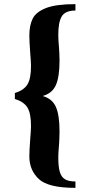

<svg xmlns="http://www.w3.org/2000/svg" viewBox="-20 -745 427 929"><path d="M122 12Q122 -15 126 -69Q130 -117 130 -135Q130 -197 112.5 -225Q95 -253 52 -266V-295Q95 -308 112.5 -336Q130 -364 130 -426Q130 -444 126 -492Q122 -546 122 -573Q122 -622 138 -654.5Q154 -687 202.5 -706Q251 -725 345 -725V-694Q296 -694 279 -666Q262 -638 262 -577Q262 -553 265 -521Q266 -508 267 -490.5Q268 -473 268 -451Q268 -373 250.5 -333.5Q233 -294 188 -281V-280Q233 -267 250.5 -227.5Q268 -188 268 -110Q268 -87 267 -68Q266 -49 265 -36Q262 -5 262 16Q262 62 269.5 87Q277 112 294.5 122.5Q312 133 345 133V164Q213 164 167.5 121Q122 78 122 12Z"/></svg>

Font: Fahkwang SemiBold
Style: Regular
Weight: 600
Designer: Suppakit Chalermlarp | Katatrad Co.,Ltd.
Foundry: Cadson Demak Co.,Ltd.
Version: Version 1.000; ttfautohint (v1.6)